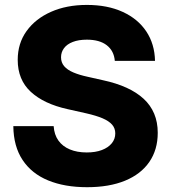

<svg xmlns="http://www.w3.org/2000/svg" viewBox="-20 -758 702 788"><path d="M337.4 10.3Q245.1 10.3 177.5 -17.6Q109.9 -45.4 72.8 -101.3Q35.6 -157.2 34.7 -240.2H200.2Q202.6 -205.1 219.7 -181.2Q236.8 -157.2 266.6 -144.8Q296.4 -132.3 335.9 -132.3Q372.1 -132.3 398.2 -142.3Q424.3 -152.3 438.7 -169.9Q453.1 -187.5 453.1 -210.4Q453.1 -231.4 440.2 -246.3Q427.2 -261.2 400.9 -272.5Q374.5 -283.7 333.5 -293L257.3 -310.1Q160.2 -331.5 106.4 -381.1Q52.7 -430.7 52.7 -512.2Q52.7 -580.1 89.1 -630.6Q125.5 -681.2 189.5 -709.5Q253.4 -737.8 336.4 -737.8Q421.4 -737.8 483.6 -709.2Q545.9 -680.7 580.3 -629.2Q614.7 -577.6 616.2 -508.3H451.2Q447.8 -549.3 418.2 -572.3Q388.7 -595.2 336.4 -595.2Q302.7 -595.2 278.8 -585.9Q254.9 -576.7 242.7 -560.3Q230.5 -543.9 230.5 -522.9Q230.5 -501.5 243.4 -486.3Q256.3 -471.2 281 -460.7Q305.7 -450.2 339.8 -442.9L402.8 -428.7Q457.5 -417 499.3 -397.9Q541 -378.9 569.6 -352.5Q598.1 -326.2 612.8 -291.3Q627.4 -256.3 627.4 -212.9Q627.4 -143.6 592.8 -93.3Q558.1 -43 493.2 -16.4Q428.2 10.3 337.4 10.3Z"/></svg>

Font: Inter 18pt ExtraBold
Style: Regular
Weight: 800
Designer: Rasmus Andersson
Foundry: rsms
Version: Version 4.001;git-66647c0bb